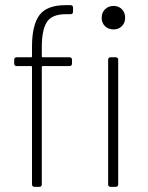

<svg xmlns="http://www.w3.org/2000/svg" viewBox="-20 -724 574 744"><path d="M142 -542V-506Q142 -502 146 -502H249Q259 -502 259 -492V-478Q259 -468 249 -468H146Q142 -468 142 -464V-10Q142 0 132 0H114Q104 0 104 -10V-464Q104 -468 100 -468H45Q35 -468 35 -478V-492Q35 -502 45 -502H100Q104 -502 104 -506V-543Q104 -626 132.5 -665Q161 -704 234 -704H253Q263 -704 263 -694V-679Q263 -669 253 -669H235Q181 -669 161.5 -638.5Q142 -608 142 -542ZM374 -655Q374 -675 387 -688Q400 -701 420 -701Q440 -701 452.5 -688Q465 -675 465 -655Q465 -636 452.5 -623Q440 -610 420 -610Q400 -610 387 -622.5Q374 -635 374 -655ZM399 -10V-492Q399 -502 409 -502H428Q438 -502 438 -492V-10Q438 0 428 0H409Q399 0 399 -10Z"/></svg>

Font: Barlow Semi Condensed ExLight
Style: Regular
Weight: 275
Width: 4
Designer: Jeremy Tribby
Foundry: Tribby Type
Version: Version 1.408